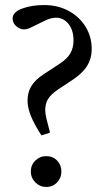

<svg xmlns="http://www.w3.org/2000/svg" viewBox="-20 -730 420 760"><path d="M144 -194Q116 -237 102.5 -270.5Q89 -304 89 -332Q89 -365 104.5 -390Q120 -415 154 -437L215 -477Q246 -497 258.5 -519Q271 -541 271 -569Q271 -611 251 -635.5Q231 -660 202 -660Q192 -660 179 -656.5Q166 -653 141 -640L100 -620Q73 -607 51.5 -621Q30 -635 30 -657Q30 -682 67.5 -696Q105 -710 154 -710Q209 -710 251.5 -687Q294 -664 318.5 -624.5Q343 -585 343 -536Q343 -499 325 -469.5Q307 -440 266 -413L210 -376Q182 -357 170.5 -338.5Q159 -320 159 -294Q159 -281 164 -259.5Q169 -238 178 -205ZM163 10Q138 10 120 -8Q102 -26 102 -51Q102 -77 120 -94.5Q138 -112 163 -112Q189 -112 206 -94.5Q223 -77 223 -51Q223 -26 206 -8Q189 10 163 10Z"/></svg>

Font: Hedvig Letters Serif 18pt
Style: Regular
Weight: 400
Designer: Alexander Örn & Tor Weibull
Foundry: Kanon Foundry
Version: Version 1.000